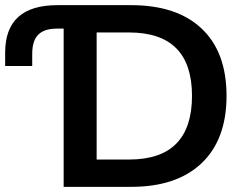

<svg xmlns="http://www.w3.org/2000/svg" viewBox="-20 -725 952 745"><path d="M227 0V-614H201Q152 -614 128.5 -590.5Q105 -567 105 -516V-469H0V-521Q0 -705 203 -705H489Q666 -705 762.5 -614Q859 -523 859 -353Q859 -184 762.5 -92Q666 0 489 0ZM355 -106H481Q725 -106 725 -353Q725 -599 481 -599H355Z"/></svg>

Font: Nunito Sans
Style: Bold
Weight: 700
Designer: Vernon Adams
Foundry: Vernon Adams
Version: Version 3.101; ttfautohint (v1.8.4.7-5d5b);gftools[0.9.27]